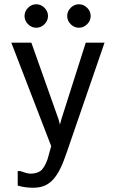

<svg xmlns="http://www.w3.org/2000/svg" viewBox="-20 -726 540 900"><path d="M150 -706Q172 -706 188.5 -689.5Q205 -673 205 -651Q205 -629 188.5 -612.5Q172 -596 150 -596Q128 -596 111.5 -612.5Q95 -629 95 -651Q95 -673 111.5 -689.5Q128 -706 150 -706ZM350 -706Q372 -706 388.5 -689.5Q405 -673 405 -651Q405 -629 388.5 -612.5Q372 -596 350 -596Q328 -596 311.5 -612.5Q295 -629 295 -651Q295 -673 311.5 -689.5Q328 -706 350 -706ZM63 144V76H75Q89 81 101.5 84.5Q114 88 123 88Q152 88 170 75Q188 62 203 20L220 -41L33 -526H127L254 -168L261 -142L268 -168L382 -526H470L293 -12Q278 33 262.5 64.5Q247 96 228.5 116Q210 136 187.5 145Q165 154 136 154Q119 154 101.5 152Q84 150 63 144Z"/></svg>

Font: D2Coding ligature
Style: Regular
Weight: 400
Monospace: yes
Designer: Yong-Rak Park; Jeong-Hwan Yoon; Sang-Min Lee;
Foundry: NHN Corporation
Version: Version 1.3.2; Build 20180524